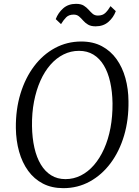

<svg xmlns="http://www.w3.org/2000/svg" viewBox="-20 -969 725 999"><path d="M309.5 10Q249 10 203.2 -13.8Q157.5 -37.5 126.5 -80.2Q95.5 -123 79.5 -179.8Q63.5 -236.5 62.5 -302.5Q61.5 -399.5 86.5 -481.5Q111.5 -563.5 157.5 -624.5Q203.5 -685.5 266.2 -719.2Q329 -753 403 -753Q464.5 -753 510.2 -728.5Q556 -704 586.5 -661.2Q617 -618.5 632.5 -562.5Q648 -506.5 648.5 -442.5Q650 -346.5 625.8 -264.2Q601.5 -182 555.8 -120.5Q510 -59 447.2 -24.5Q384.5 10 309.5 10ZM320.5 -37Q363 -37 400.8 -56Q438.5 -75 469 -110.2Q499.5 -145.5 521.5 -194.5Q543.5 -243.5 554.8 -303.5Q566 -363.5 565.5 -431.5Q564.5 -492.5 553.2 -542.5Q542 -592.5 520.2 -628.8Q498.5 -665 466.2 -684.8Q434 -704.5 391 -704.5Q348.5 -704.5 310.8 -685.8Q273 -667 242.5 -632.2Q212 -597.5 190.2 -548.8Q168.5 -500 157 -440.5Q145.5 -381 146.5 -312.5Q147.5 -251 159 -200.2Q170.5 -149.5 192.5 -113Q214.5 -76.5 246.5 -56.8Q278.5 -37 320.5 -37ZM477.5 -832Q453 -832 438 -841Q423 -850 412.5 -862.2Q402 -874.5 391 -883.8Q380 -893 363.5 -893Q338.5 -893 324.5 -879Q310.5 -865 297.5 -843.5L270 -869.5Q282.5 -902.5 309 -925.8Q335.5 -949 375.5 -949Q401 -949 415.8 -939.8Q430.5 -930.5 441 -918.5Q451.5 -906.5 462.2 -897.2Q473 -888 489.5 -888Q514 -888 528.2 -901.8Q542.5 -915.5 555 -937L582.5 -911Q570.5 -878 544 -855Q517.5 -832 477.5 -832Z"/></svg>

Font: Merriweather 24pt Light
Style: Italic
Weight: 300
Italic angle: -7.8°
Version: Version 2.101